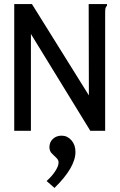

<svg xmlns="http://www.w3.org/2000/svg" viewBox="-20 -643 590 944"><path d="M50 -623H137L417 -174L416 -623H506V-615Q500 -609 498.5 -602Q497 -595 497 -578V0H424L132 -476V0H50ZM248 281 209 247Q236 223 252 198Q268 173 268 156Q268 143 257 133Q246 123 234.5 111Q223 99 223 81Q223 56 240 40Q257 24 283 24Q311 24 331 46.5Q351 69 351 104Q351 180 248 281Z"/></svg>

Font: Inconsolata SemiExpanded Medium
Style: Regular
Weight: 500
Width: 6
Monospace: yes
Designer: Raph Levien, Cyreal, Brenton Simpson
Foundry: Raph Levien, Cyreal, Google
Version: Version 3.001; ttfautohint (v1.8.2.53-6de2)